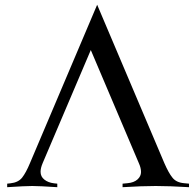

<svg xmlns="http://www.w3.org/2000/svg" viewBox="-20 -777 814 797"><path d="M217.8 -14.6V0Q143.1 -4.9 113.8 -4.9Q84.5 -4.9 9.8 0V-14.6L23.4 -16.1Q55.7 -19.5 71.8 -39.6Q87.9 -60.1 104.5 -100.1L383.3 -757.3L662.1 -100.1Q680.2 -58.6 695.8 -39.6Q711.4 -19.5 743.7 -16.6L764.6 -14.6V0Q683.1 -4.9 626.5 -4.9Q570.3 -4.9 488.8 0V-14.6L509.8 -16.6Q536.1 -19 550.8 -32.2Q565.4 -45.4 565.4 -63Q565.4 -80.1 556.2 -100.1L356.9 -569.3L157.2 -100.1Q148.4 -79.6 148.4 -64Q148.4 -43.9 164.1 -31.5Q179.7 -19 204.1 -16.1Z"/></svg>

Font: Flanker
Style: Regular
Weight: 400
Designer: Flanker
Foundry: Flanker
Version: Version 2.027